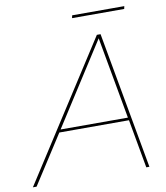

<svg xmlns="http://www.w3.org/2000/svg" viewBox="-142 -897 842 972"><g transform="rotate(-10 279.5 -411.5)"><path d="M-52 0 401 -704H420L547 0H531L486 -250H128L-33 0ZM137 -264H483L407 -685ZM563 -823 560 -809H292L295 -823Z"/></g></svg>

Font: Prodigy Sans Thin
Style: Italic
Weight: 100
Italic angle: -13°
Designer: Wei Huang
Foundry: Wei Huang
Version: Version 1.003; ttfautohint (v1.8.3)